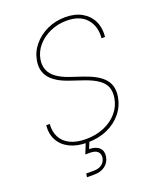

<svg xmlns="http://www.w3.org/2000/svg" viewBox="-168 -840 949 1146"><g transform="rotate(-20 306.0 -267.0)"><path d="M256.3 10.7Q190.4 10.7 144.5 -12.2Q98.6 -35.2 76.7 -76.2Q54.7 -117.2 60.1 -170.9H82.5Q78.6 -123 97.2 -87.2Q115.7 -51.3 156 -31.5Q196.3 -11.7 256.3 -11.7Q319.3 -11.7 370.8 -33.4Q422.4 -55.2 456.1 -94.2Q489.7 -133.3 498 -184.6Q504.4 -223.6 493.2 -252.9Q481.9 -282.2 449.5 -304.9Q417 -327.6 358.9 -347.2L280.8 -373.5Q199.2 -400.9 164.1 -444.3Q128.9 -487.8 139.6 -550.8Q148.4 -604.5 183.6 -647Q218.8 -689.5 271.5 -713.9Q324.2 -738.3 386.2 -738.3Q448.7 -738.3 491.9 -713.4Q535.2 -688.5 555.7 -645.3Q576.2 -602.1 570.3 -545.9H547.9Q554.7 -620.1 512.9 -668Q471.2 -715.8 386.7 -715.8Q331.5 -715.8 283.2 -694.6Q234.9 -673.3 202.4 -636Q169.9 -598.6 162.1 -550.8Q156.2 -514.2 168 -484.9Q179.7 -455.6 210.2 -433.1Q240.7 -410.6 289.6 -394L368.2 -367.7Q412.6 -352.5 444.1 -334.7Q475.6 -316.9 494.4 -294.7Q513.2 -272.5 519.5 -245.4Q525.9 -218.3 520.5 -184.6Q511.2 -127.9 475.6 -83.7Q439.9 -39.6 383.8 -14.4Q327.6 10.7 256.3 10.7ZM182.6 204.1 186 181.6H233.9Q265.1 181.6 284.9 167.2Q304.7 152.8 309.1 127.4Q313 102.5 298.1 87.6Q283.2 72.8 248.5 72.8H219.7L252.9 -9.3H270L272.5 0L252 50.3Q295.4 51.3 316.4 71.8Q337.4 92.3 331.5 127.4Q325.7 162.6 298.3 183.3Q271 204.1 230.5 204.1Z"/></g></svg>

Font: Inter Thin
Style: Italic
Weight: 250
Italic angle: -9.3988°
Designer: Rasmus Andersson
Foundry: rsms
Version: Version 4.001;git-66647c0bb